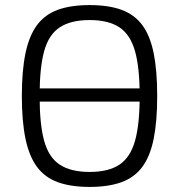

<svg xmlns="http://www.w3.org/2000/svg" viewBox="-20 -723 706 756"><path d="M115 -323V-375H553V-323ZM333 -703Q407 -703 458 -684.5Q509 -666 540 -624.5Q571 -583 585 -514Q599 -445 599 -345Q599 -245 585 -176Q571 -107 540 -65.5Q509 -24 458 -5.5Q407 13 333 13Q259 13 208 -5.5Q157 -24 126 -65.5Q95 -107 80.5 -176Q66 -245 66 -345Q66 -445 80.5 -514Q95 -583 126 -624.5Q157 -666 208 -684.5Q259 -703 333 -703ZM333 -644Q259 -644 215.5 -615.5Q172 -587 154 -522Q136 -457 136 -345Q136 -233 154 -168Q172 -103 215.5 -74.5Q259 -46 333 -46Q407 -46 450 -74.5Q493 -103 511.5 -168Q530 -233 530 -345Q530 -457 511.5 -522Q493 -587 450 -615.5Q407 -644 333 -644Z"/></svg>

Font: Exo 2 Light
Style: Regular
Weight: 300
Designer: Natanael Gama
Foundry: Natanael Gama
Version: Version 2.010